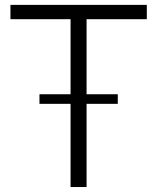

<svg xmlns="http://www.w3.org/2000/svg" viewBox="-20 -752 632 772"><path d="M453.6 -334.5H328.1V0H263.7V-334.5H138.7V-373H263.7V-674.8H22V-732.4H570.3V-674.8H328.1V-373H453.6Z"/></svg>

Font: Kumbh Sans Light
Style: Regular
Weight: 300
Version: Version 1.004